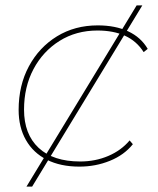

<svg xmlns="http://www.w3.org/2000/svg" viewBox="-20 -614 585 711"><path d="M274 3Q204 3 153.5 -22.5Q103 -48 76 -95.5Q49 -143 49 -207Q49 -298 87 -368.5Q125 -439 191 -479.5Q257 -520 342 -520Q407 -520 454.5 -498Q502 -476 527 -433L512 -421Q486 -462 443 -481.5Q400 -501 341 -501Q262 -501 200.5 -462.5Q139 -424 104 -358Q69 -292 69 -208Q69 -117 123 -66.5Q177 -16 277 -16Q333 -16 381 -36.5Q429 -57 460 -94L472 -80Q440 -40 387 -18.5Q334 3 274 3ZM78 77 486 -594H507L99 77Z"/></svg>

Font: Montserrat Thin Thin
Style: Italic
Weight: 250
Italic angle: -11.3°
Version: Version 9.000